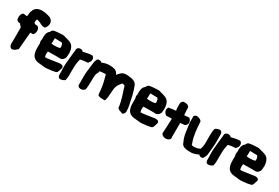

<svg xmlns="http://www.w3.org/2000/svg" viewBox="71 -1736 4071 2797"><g transform="rotate(30 2107.0 -337.0)"><path d="M4 -418 5 -417C15 -383 56 -382 71 -381L70 -374L78 -367C86 -359 96 -349 106 -335V-131L105 -98C105 -77 97 -20 138 0L146 4C175 1 200 -8 218 -30C226 -36 232 -43 239 -49L259 -284C260 -300 262 -318 265 -340L294 -339H309L317 -347C330 -362 339 -384 339 -408C339 -430 333 -453 319 -468C316 -470 303 -478 297 -478C293 -478 283 -479 277 -479C263 -480 248 -489 242 -503C242 -503 242 -504 243 -512C243 -512 246 -518 246 -528C247 -535 247 -543 249 -548C250 -550 252 -552 253 -554C301 -553 331 -521 367 -512L369 -511L409 -508L417 -516C438 -537 447 -571 448 -594V-595C448 -631 426 -660 398 -675L397 -676H395C349 -694 296 -704 246 -704C238 -704 230 -703 222 -701C186 -696 151 -678 132 -643C121 -623 112 -599 109 -572V-566C108 -556 106 -546 105 -530C105 -528 105 -525 104 -523H102C82 -523 65 -526 54 -529H50C23 -529 15 -506 12 -499C0 -475 1 -444 4 -420Z M461 -340C454 -320 454 -297 463 -274C463 -255 463 -236 462 -218V-217C462 -153 467 -71 527 -37C567 -14 606 -18 649 -12L675 -9C713 -2 761 -12 796 -15C827 -16 846 -26 865 -27C899 -31 905 -65 910 -81C914 -91 917 -107 920 -110C932 -134 919 -156 898 -163C883 -168 865 -168 849 -165C834 -163 814 -160 787 -156C730 -150 678 -136 629 -137C620 -159 616 -199 624 -230H626C654 -230 721 -231 751 -232C760 -232 770 -231 784 -232C792 -231 800 -231 805 -231C809 -231 813 -231 820 -230H824C866 -231 891 -262 900 -290C903 -314 905 -338 906 -363V-367C904 -385 901 -401 899 -417V-418L898 -420C888 -461 866 -497 821 -513C800 -523 776 -529 743 -537C731 -541 712 -549 687 -548C667 -548 644 -545 631 -545C604 -545 580 -540 559 -537C530 -535 514 -515 507 -493C458 -459 458 -397 461 -340ZM611 -356V-372L613 -375L615 -448L733 -445C744 -437 754 -419 756 -386V-382C755 -378 755 -372 754 -364C739 -358 714 -352 697 -353C673 -354 661 -350 646 -352H645C632 -353 622 -354 611 -356Z M936 -128C937 -105 938 -85 938 -68V-25C938 -11 940 24 974 30H979C1005 29 1029 20 1046 8L1056 1L1057 -11C1058 -17 1062 -31 1063 -44V-46C1063 -51 1065 -69 1065 -81C1066 -98 1066 -113 1065 -129C1066 -153 1065 -170 1066 -195C1066 -259 1072 -312 1087 -362C1094 -364 1100 -365 1110 -368C1136 -372 1167 -377 1199 -379L1214 -380L1223 -397C1251 -423 1254 -474 1224 -498L1217 -504H1208C1162 -504 1118 -492 1084 -484H1083C1076 -482 1071 -480 1066 -479C1048 -503 1020 -506 994 -498H992L991 -497C985 -494 977 -490 971 -482C964 -474 962 -466 961 -457V-442C953 -363 943 -285 937 -203L936 -179Z M1257 -35C1257 -34 1258 -24 1258 -23C1268 -5 1289 6 1312 5C1339 5 1360 -10 1375 -25C1377 -39 1381 -51 1382 -70V-71C1382 -73 1385 -93 1385 -106C1386 -169 1386 -179 1388 -247C1390 -282 1397 -309 1415 -333V-353C1422 -356 1431 -359 1439 -360C1461 -361 1476 -365 1492 -365H1518C1518 -365 1524 -362 1530 -327V-326L1531 -324C1560 -224 1568 -161 1576 -67C1576 -56 1579 -51 1582 -44L1591 -40C1609 -31 1632 -28 1648 -28C1662 -26 1675 -28 1680 -28H1699L1704 -44C1706 -51 1708 -59 1710 -68C1712 -74 1715 -86 1715 -98C1716 -107 1717 -118 1717 -130C1719 -165 1722 -182 1726 -237C1733 -273 1741 -302 1760 -321C1765 -331 1771 -337 1781 -352C1787 -361 1790 -363 1799 -369C1816 -364 1835 -362 1839 -359C1841 -355 1847 -337 1853 -313V-312C1861 -286 1869 -263 1875 -246C1888 -213 1902 -153 1913 -107C1917 -89 1921 -68 1923 -47L1925 -32L1929 -28C1944 -9 1971 -4 1983 1C1992 6 2000 8 2005 9L2018 13L2028 4C2042 -7 2052 -26 2052 -46V-49C2052 -125 2027 -195 2017 -258V-259C2013 -279 2008 -292 2006 -308V-310C1998 -326 1993 -351 1988 -371C1985 -384 1970 -411 1970 -420V-423C1948 -490 1888 -500 1834 -507C1784 -514 1734 -515 1698 -480C1681 -467 1667 -449 1654 -430C1643 -457 1624 -487 1583 -497C1552 -506 1520 -506 1485 -506C1439 -504 1407 -488 1374 -479C1360 -503 1333 -497 1328 -497C1316 -496 1298 -489 1295 -469C1288 -455 1281 -434 1279 -413L1273 -357L1267 -308C1265 -289 1262 -272 1260 -251L1257 -202Z M2067 -340C2060 -320 2060 -297 2069 -274C2069 -255 2069 -236 2068 -218V-217C2068 -153 2073 -71 2133 -37C2173 -14 2212 -18 2255 -12L2281 -9C2319 -2 2367 -12 2402 -15C2433 -16 2452 -26 2471 -27C2505 -31 2511 -65 2516 -81C2520 -91 2523 -107 2526 -110C2538 -134 2525 -156 2504 -163C2489 -168 2471 -168 2455 -165C2440 -163 2420 -160 2393 -156C2336 -150 2284 -136 2235 -137C2226 -159 2222 -199 2230 -230H2232C2260 -230 2327 -231 2357 -232C2366 -232 2376 -231 2390 -232C2398 -231 2406 -231 2411 -231C2415 -231 2419 -231 2426 -230H2430C2472 -231 2497 -262 2506 -290C2509 -314 2511 -338 2512 -363V-367C2510 -385 2507 -401 2505 -417V-418L2504 -420C2494 -461 2472 -497 2427 -513C2406 -523 2382 -529 2349 -537C2337 -541 2318 -549 2293 -548C2273 -548 2250 -545 2237 -545C2210 -545 2186 -540 2165 -537C2136 -535 2120 -515 2113 -493C2064 -459 2064 -397 2067 -340ZM2217 -356V-372L2219 -375L2221 -448L2339 -445C2350 -437 2360 -419 2362 -386V-382C2361 -378 2361 -372 2360 -364C2345 -358 2320 -352 2303 -353C2279 -354 2267 -350 2252 -352H2251C2238 -353 2228 -354 2217 -356Z M2547 -390C2521 -344 2556 -296 2588 -280L2614 -283C2632 -285 2654 -284 2677 -285C2673 -152 2669 -102 2666 -46V-43C2665 -12 2696 4 2723 9C2752 15 2786 9 2806 -15L2809 -18L2811 -23C2818 -42 2812 -58 2812 -62C2812 -124 2813 -177 2813 -288V-292C2834 -294 2856 -296 2876 -298C2877 -298 2894 -301 2900 -306C2941 -344 2924 -396 2897 -419L2889 -426L2878 -425C2878 -425 2862 -423 2856 -423H2854C2837 -421 2823 -420 2807 -419C2806 -432 2805 -446 2804 -460C2804 -478 2800 -501 2800 -517V-522C2800 -524 2804 -544 2791 -561V-562H2790C2774 -581 2745 -585 2706 -584H2700L2695 -581C2676 -570 2666 -549 2666 -528V-483C2666 -458 2669 -437 2672 -415C2668 -415 2661 -414 2655 -414C2634 -413 2606 -409 2583 -405L2571 -402H2554Z M2931 -375C2933 -341 2940 -297 2945 -265C2947 -251 2949 -239 2949 -235V-232C2955 -198 2959 -165 2971 -131C2977 -103 2994 -80 2996 -66L2997 -65V-63C3016 -3 3086 -1 3130 2H3132C3143 2 3155 3 3170 2C3220 1 3267 -28 3287 -33C3298 -8 3327 -11 3334 -11C3345 -11 3363 -18 3367 -37L3368 -39C3379 -55 3389 -78 3391 -101C3395 -143 3399 -185 3403 -228L3404 -247L3407 -287V-305C3408 -317 3406 -326 3407 -331V-440C3407 -455 3404 -482 3377 -493L3372 -495H3366C3340 -494 3316 -485 3299 -473L3290 -466L3288 -456C3288 -453 3284 -440 3282 -429V-425C3282 -422 3279 -400 3279 -384C3279 -370 3279 -358 3278 -350V-213C3276 -173 3271 -147 3260 -116C3241 -107 3223 -98 3203 -96H3202C3175 -91 3140 -86 3119 -100C3117 -108 3115 -116 3112 -124V-127L3110 -131C3076 -222 3066 -325 3059 -452V-459L3054 -465C3038 -488 3008 -494 2996 -498C2971 -507 2949 -495 2938 -484L2931 -476Z M3423 -128C3424 -105 3425 -85 3425 -68V-25C3425 -11 3427 24 3461 30H3466C3492 29 3516 20 3533 8L3543 1L3544 -11C3545 -17 3549 -31 3550 -44V-46C3550 -51 3552 -69 3552 -81C3553 -98 3553 -113 3552 -129C3553 -153 3552 -170 3553 -195C3553 -259 3559 -312 3574 -362C3581 -364 3587 -365 3597 -368C3623 -372 3654 -377 3686 -379L3701 -380L3710 -397C3738 -423 3741 -474 3711 -498L3704 -504H3695C3649 -504 3605 -492 3571 -484H3570C3563 -482 3558 -480 3553 -479C3535 -503 3507 -506 3481 -498H3479L3478 -497C3472 -494 3464 -490 3458 -482C3451 -474 3449 -466 3448 -457V-442C3440 -363 3430 -285 3424 -203L3423 -179Z M3745 -340C3738 -320 3738 -297 3747 -274C3747 -255 3747 -236 3746 -218V-217C3746 -153 3751 -71 3811 -37C3851 -14 3890 -18 3933 -12L3959 -9C3997 -2 4045 -12 4080 -15C4111 -16 4130 -26 4149 -27C4183 -31 4189 -65 4194 -81C4198 -91 4201 -107 4204 -110C4216 -134 4203 -156 4182 -163C4167 -168 4149 -168 4133 -165C4118 -163 4098 -160 4071 -156C4014 -150 3962 -136 3913 -137C3904 -159 3900 -199 3908 -230H3910C3938 -230 4005 -231 4035 -232C4044 -232 4054 -231 4068 -232C4076 -231 4084 -231 4089 -231C4093 -231 4097 -231 4104 -230H4108C4150 -231 4175 -262 4184 -290C4187 -314 4189 -338 4190 -363V-367C4188 -385 4185 -401 4183 -417V-418L4182 -420C4172 -461 4150 -497 4105 -513C4084 -523 4060 -529 4027 -537C4015 -541 3996 -549 3971 -548C3951 -548 3928 -545 3915 -545C3888 -545 3864 -540 3843 -537C3814 -535 3798 -515 3791 -493C3742 -459 3742 -397 3745 -340ZM3895 -356V-372L3897 -375L3899 -448L4017 -445C4028 -437 4038 -419 4040 -386V-382C4039 -378 4039 -372 4038 -364C4023 -358 3998 -352 3981 -353C3957 -354 3945 -350 3930 -352H3929C3916 -353 3906 -354 3895 -356Z"/></g></svg>

Font: Vapor
Style: Blk
Weight: 900
Foundry: Cannot Into Space Fonts
Version: Version 0.179